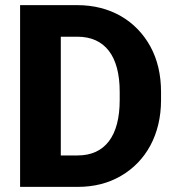

<svg xmlns="http://www.w3.org/2000/svg" viewBox="-20 -731 688 751"><path d="M283.7 0C347.7 0 403.8 -14.2 453.1 -43C550.8 -99.6 609.9 -204.6 609.9 -339.4V-371.1C609.9 -438.5 596.2 -497.6 568.4 -548.8C512.7 -650.4 411.1 -710.9 282.7 -710.9H58.6V0ZM282.7 -587.4C389.6 -587.4 448.2 -512.7 448.2 -372.1V-339.4C448.2 -199.2 390.6 -123 283.7 -123H217.8V-587.4Z"/></svg>

Font: Vazirmatn ExtraBold
Style: Regular
Weight: 800
Designer: Saber Rastikerdar
Foundry: Saber Rastikerdar
Version: Version 33.003